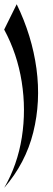

<svg xmlns="http://www.w3.org/2000/svg" viewBox="-20 -767 256 920"><path d="M0 133.3Q102.7 14.7 139.3 -132.7Q176 -280 154.7 -438Q133.3 -596 60 -746.7L0 -625.3Q62.7 -509.3 84 -375.3Q105.3 -241.3 84.7 -109.3Q64 22.7 0 133.3Z"/></svg>

Font: Qahiri
Style: Regular
Weight: 400
Designer: Khaled Hosny
Foundry: Alif Type
Version: Version 3.00